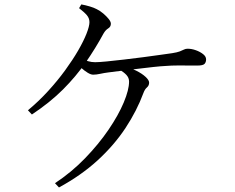

<svg xmlns="http://www.w3.org/2000/svg" viewBox="-20 -797 1040 850"><path d="M103.7 -308.8Q151.3 -348.3 193.1 -394.1Q235 -439.9 268.5 -486Q302 -532 326.1 -573.6Q350.1 -615.2 363.1 -648.2Q376 -681.1 376 -698.9Q376 -716.1 364.7 -729.5Q353.3 -743 330.1 -760.9L340 -777.5Q360 -773.7 378 -768.3Q395.9 -763 408.3 -756.4Q422.7 -749.5 437 -737.4Q451.3 -725.2 461.1 -713.1Q470.8 -701.1 470.8 -691.9Q470.8 -678.5 459.1 -671.3Q447.4 -664.2 438.5 -648.9Q402.9 -583.3 359.9 -521.2Q316.9 -459 259.4 -401.4Q201.8 -343.7 121.2 -290.1ZM332 -540.6Q354.3 -530.6 369.7 -526.1Q385.1 -521.6 401 -521.6Q417.9 -521.6 452.3 -525Q486.7 -528.4 529.5 -533.4Q572.4 -538.4 614.6 -543.9Q656.9 -549.4 691.3 -554.4Q725.7 -559.4 742.3 -561.6Q764.1 -565 775.8 -569.4Q787.4 -573.9 794.5 -577.6Q801.5 -581.3 810.8 -581.3Q828.3 -581.3 847 -574.6Q865.8 -567.9 879.1 -557.4Q892.4 -546.9 892.4 -534.1Q892.4 -521.6 885.5 -514.2Q878.5 -506.8 853.5 -506.8Q838.8 -506.8 815.1 -507Q791.4 -507.1 765.1 -507.1Q738.8 -507.1 715.2 -505.1Q692.9 -504.1 659.6 -500.5Q626.2 -496.8 589 -492.3Q551.7 -487.8 517.7 -483.7Q483.7 -479.6 459.9 -476.4Q440.9 -474 423.7 -470.2Q406.4 -466.4 392.4 -466.4Q382.1 -466.4 368 -475.1Q353.8 -483.9 340.2 -495.9Q326.6 -507.8 316.6 -517.7ZM241.1 32.9 223.4 14Q296.7 -34.4 356.8 -96.6Q417 -158.9 460.7 -223.1Q504.4 -287.3 527.9 -343.5Q551.4 -399.7 551.4 -435.9Q551.4 -452.4 539.7 -465.2Q528 -477.9 509.2 -487.9L524.7 -503.1Q556.7 -497.1 582.8 -484.2Q608.8 -471.3 624.5 -456.7Q640.2 -442.1 640.2 -431.2Q640.2 -418.3 630.6 -410Q620.9 -401.7 615 -385.3Q585.8 -306.5 535.8 -230.6Q485.7 -154.7 412.9 -87.8Q340 -20.9 241.1 32.9Z"/></svg>

Font: Source Han Serif JP VF
Style: Regular
Weight: 250
Designer: Ryoko NISHIZUKA 西塚涼子 (kana & ideographs); Frank Grießhammer (Latin, Greek & Cyrillic); Wenlong ZHANG 张文龙 (bopomofo); San
Foundry: Adobe
Version: Version 2.001;hotconv 1.1.0;makeotfexe 2.6.0